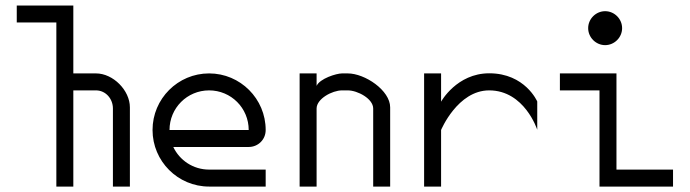

<svg xmlns="http://www.w3.org/2000/svg" viewBox="-20 -687 2540 707"><path d="M187.5 -604.2V0H250V-354.2H333.3C369.2 -354.2 395.8 -323.3 395.8 -287.5V0H458.3V-291.7C458.3 -354.2 396.7 -416.7 333.3 -416.7H250V-666.7H41.7V-604.2Z M895.8 -208.3H604.2C604.2 -289.2 669.2 -354.2 750 -354.2C830.8 -354.2 895.8 -289.2 895.8 -208.3ZM541.7 -208.3C541.7 -93.3 635 0 750 0H958.3V-62.5H750C691.6 -62.5 641.4 -96.5 618.1 -145.8H895.8C930 -145.8 958.3 -172.5 958.3 -208.3C958.3 -323.3 865 -416.7 750 -416.7C635 -416.7 541.7 -323.3 541.7 -208.3Z M1260.4 -416.7H1239.6C1218.3 -416.7 1157.5 -397.5 1145.8 -370.8V-416.7H1083.3V0H1145.8V-287.5C1145.8 -323.3 1203.3 -354.2 1239.6 -354.2H1260.4C1297.1 -354.2 1354.2 -323.3 1354.2 -287.5V0H1416.7V-291.7C1416.7 -354.2 1323.8 -416.7 1260.4 -416.7Z M1541.7 -416.7V0H1604.2V-208.4C1604.2 -208.4 1665 -354.2 1781.2 -354.2C1911.7 -354.2 1958.3 -209.2 1958.3 -209.2V-313.3C1958.3 -313.3 1913.6 -417.1 1781.6 -417.1C1661.5 -417.1 1604.2 -312.6 1604.2 -312.6V-416.7Z M2145.8 -583.3C2145.8 -549.2 2174.2 -520.8 2208.3 -520.8C2242.5 -520.8 2270.8 -549.2 2270.8 -583.3C2270.8 -617.5 2242.5 -645.8 2208.3 -645.8C2174.2 -645.8 2145.8 -617.5 2145.8 -583.3ZM2187.5 -354.2V0H2458.3V-62.5H2250V-416.7H2041.7V-354.2Z"/></svg>

Font: Amy Mono
Style: Regular
Weight: 400
Monospace: yes
Version: Version 001.000